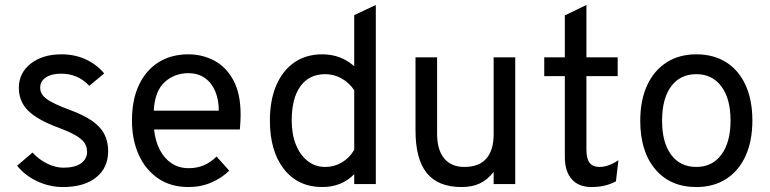

<svg xmlns="http://www.w3.org/2000/svg" viewBox="-20 -742 3106 774"><path d="M234 12Q180 12 130.2 -11.2Q80.5 -34.5 49 -74L111 -127Q138 -98 171 -82Q204 -66 236 -66Q281 -66 306 -83.2Q331 -100.5 331 -131Q331 -151 319.8 -167Q308.5 -183 282.8 -197.5Q257 -212 214 -228Q129.5 -259.5 92.8 -296.5Q56 -333.5 56 -388Q56 -448 103.8 -485.5Q151.5 -523 228 -523Q280.5 -523 324.5 -503.2Q368.5 -483.5 400 -446L340 -396Q294 -445 227 -445Q187.5 -445 164.8 -429.8Q142 -414.5 142 -388Q142 -362.5 167.8 -343.2Q193.5 -324 261 -299Q316 -279 350.2 -255.5Q384.5 -232 400.2 -202Q416 -172 416 -133Q416 -65.5 367.5 -26.8Q319 12 234 12Z M739 12Q669 12 618 -22.5Q567 -57 539.5 -117.5Q512 -178 512 -256Q512 -340.5 540.5 -400.2Q569 -460 620 -491.5Q671 -523 739 -523Q796.5 -523 844.5 -497.2Q892.5 -471.5 921.2 -417.8Q950 -364 950 -280Q950 -268 949.2 -252.2Q948.5 -236.5 947 -220H601Q606 -173.5 624 -138.5Q642 -103.5 671.5 -83.8Q701 -64 741 -64Q773.5 -64 801.2 -75.5Q829 -87 853 -111L904 -54Q875.5 -25.5 833.2 -6.8Q791 12 739 12ZM600 -296H862Q862 -339.5 847.8 -373.8Q833.5 -408 806 -427.5Q778.5 -447 739 -447Q683.5 -447 643.8 -411Q604 -375 600 -296Z M1279 12Q1181.5 12 1124.8 -60.2Q1068 -132.5 1068 -256Q1068 -338 1093.8 -398Q1119.5 -458 1166.8 -490.5Q1214 -523 1279 -523Q1354 -523 1408 -475V-681L1495 -722V0H1408V-40Q1357.5 12 1279 12ZM1291 -69Q1327 -69 1357.8 -87Q1388.5 -105 1408 -138V-378Q1388.5 -408 1357.5 -425.5Q1326.5 -443 1291 -443Q1226.5 -443 1191.2 -394.5Q1156 -346 1156 -256Q1156 -200.5 1173 -158.5Q1190 -116.5 1220.5 -92.8Q1251 -69 1291 -69Z M1841 12Q1746.5 12 1700.8 -44Q1655 -100 1655 -216V-511H1742V-203Q1742 -138 1770.5 -103.5Q1799 -69 1852 -69Q1910.5 -69 1940.2 -102.5Q1970 -136 1970 -201V-511H2057V0H1970V-49Q1945.5 -17.5 1914.8 -2.8Q1884 12 1841 12Z M2365 12Q2312.5 12 2284.8 -19.5Q2257 -51 2257 -110V-435H2174V-511H2257V-680L2344 -722V-511H2470V-435H2344V-139Q2344 -102.5 2356.8 -85.8Q2369.5 -69 2397 -69Q2432 -69 2473 -96L2463 -11Q2440.5 1 2416.2 6.5Q2392 12 2365 12Z M2787 12Q2682 12 2621.5 -59.8Q2561 -131.5 2561 -255Q2561 -337.5 2588.5 -397.5Q2616 -457.5 2666.8 -490.2Q2717.5 -523 2787 -523Q2857 -523 2907.8 -490.8Q2958.5 -458.5 2985.8 -398.5Q3013 -338.5 3013 -256Q3013 -173.5 2985.5 -113.2Q2958 -53 2907.2 -20.5Q2856.5 12 2787 12ZM2787 -69Q2851.5 -69 2888.2 -118.8Q2925 -168.5 2925 -256Q2925 -344 2888.2 -393.5Q2851.5 -443 2787 -443Q2722 -443 2685.5 -393.8Q2649 -344.5 2649 -255Q2649 -167.5 2685.5 -118.2Q2722 -69 2787 -69Z"/></svg>

Font: Overpass
Style: Regular
Weight: 400
Designer: Delve Withrington, Dave Bailey, Thomas Jockin
Foundry: Delve Fonts LLC
Version: Version 4.000